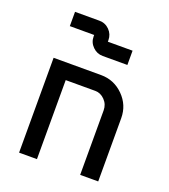

<svg xmlns="http://www.w3.org/2000/svg" viewBox="-132 -816 805 913"><g transform="rotate(20 270.0 -360.0)"><path d="M470.2 0H378.9V-326.2Q378.9 -356.9 357.9 -378.4Q336.9 -399.9 310.1 -399.9H160.2V0H69.8V-480H310.1Q376 -480 423.1 -433.1Q470.2 -386.2 470.2 -319.8ZM411.1 -567.9H286.1Q256.8 -567.9 235.4 -589.1Q213.9 -610.4 213.9 -640.1V-647.9H90.8V-720.2H213.9Q244.1 -720.2 265.1 -699Q286.1 -677.7 286.1 -647.9V-640.1H411.1Z"/></g></svg>

Font: Laconic
Style: Regular
Weight: 400
Designer: Robby Woodard
Version: Version 1.000